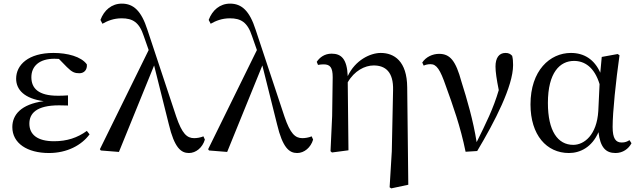

<svg xmlns="http://www.w3.org/2000/svg" viewBox="-20 -829 3523 1059"><path d="M250 15C350 15 430 -28 474 -88L459 -107C407 -69 349 -50 278 -50C186 -50 142 -87 142 -147C142 -203 180 -248 306 -248C317 -248 328 -248 355 -247V-303C331 -301 315 -301 298 -301C192 -301 153 -342 153 -403C153 -465 198 -505 280 -505L305 -504L349 -459C378 -430 393 -425 418 -425C444 -425 462 -444 459 -474C428 -517 352 -537 275 -537C136 -537 69 -471 69 -395C69 -334 115 -285 221 -271C96 -254 48 -196 48 -128C48 -39 130 15 250 15Z M1022 15C1061 15 1097 -15 1110 -59L1102 -77C1086 -70 1065 -67 1051 -67C1011 -67 984 -92 952 -186L793 -665C760 -768 717 -809 652 -809C596 -809 554 -773 534 -719L545 -698C573 -714 607 -728 651 -728C711 -728 748 -707 773 -630L800 -553L531 -6L536 1L636 9L830 -468L911 -144C942 -13 979 15 1022 15Z M1619 15C1658 15 1694 -15 1707 -59L1699 -77C1683 -70 1662 -67 1648 -67C1608 -67 1581 -92 1549 -186L1390 -665C1357 -768 1314 -809 1249 -809C1193 -809 1151 -773 1131 -719L1142 -698C1170 -714 1204 -728 1248 -728C1308 -728 1345 -707 1370 -630L1397 -553L1128 -6L1133 1L1233 9L1427 -468L1508 -144C1539 -13 1576 15 1619 15Z M2129 204 2138 210 2232 190 2226 -347C2225 -492 2154 -537 2080 -537C2022 -537 1939 -497 1898 -409C1894 -506 1861 -533 1809 -533C1770 -533 1743 -512 1727 -488L1734 -471C1745 -473 1755 -474 1765 -474C1801 -474 1815 -457 1815 -403L1812 -189L1803 5L1811 12L1902 0L1898 -375C1934 -438 1992 -468 2041 -468C2106 -468 2151 -432 2148 -331L2141 6Z M2548 8 2612 4C2709 -158 2810 -354 2810 -470C2810 -490 2809 -504 2805 -521C2795 -532 2785 -537 2768 -537C2732 -537 2713 -509 2713 -462C2713 -433 2719 -392 2731 -332C2701 -230 2661 -150 2609 -45C2590 -165 2556 -281 2525 -379C2494 -493 2463 -532 2402 -532C2366 -532 2329 -515 2309 -484L2317 -467C2327 -472 2340 -475 2355 -475C2388 -475 2408 -445 2439 -355C2477 -250 2520 -131 2548 8Z M3118 15C3180 15 3245 -17 3281 -100C3291 -16 3321 15 3375 15C3415 15 3447 -8 3463 -39L3452 -56C3439 -48 3428 -43 3409 -43C3376 -43 3359 -65 3359 -129C3359 -211 3377 -383 3397 -524L3387 -531L3299 -515L3291 -428C3258 -502 3201 -537 3129 -537C3013 -537 2906 -440 2906 -253C2906 -84 2995 15 3118 15ZM3287 -365 3280 -217C3272 -84 3202 -30 3142 -30C3056 -30 3002 -107 3002 -261C3002 -430 3069 -493 3146 -493C3203 -493 3258 -460 3287 -365Z"/></svg>

Font: Noto Serif HK Medium
Style: Regular
Weight: 500
Designer: Ryoko NISHIZUKA 西塚涼子 (kana & ideographs); Frank Grießhammer (Latin, Greek & Cyrillic); Wenlong ZHANG 张文龙 (bopomofo); San
Foundry: Adobe
Version: Version 2.001;hotconv 1.1.0;makeotfexe 2.6.0